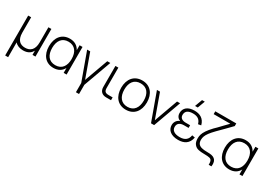

<svg xmlns="http://www.w3.org/2000/svg" viewBox="31 -1892 4579 3251"><g transform="rotate(30 2320.0 -266.0)"><path d="M465.5 -540V-244C465.5 -95.5 391 -41 294.5 -41C199 -41 130.5 -93.5 128 -234.5V-540H70V240H128L127.5 -49C166 -5.5 221.5 15 288 15C392.5 15 441.5 -36.5 465.5 -82V0H523.5V-540Z M1075 -540V-443.5C1038.5 -513 974.5 -555 880 -555C724.5 -555 633.5 -439.5 633.5 -269C633.5 -102 723 15 880 15C974 15 1038.5 -26.5 1075 -96V0H1132.5V-540ZM885 -499C1010 -499 1075 -408 1075 -269C1075 -135 1014 -41 885 -41C758 -41 695 -130.5 695 -269C695 -405.5 757 -499 885 -499Z M1479.5 180V0L1675.5 -540H1616L1449 -78.5L1282.5 -540H1222.5L1418.5 0V180Z M2001 -55H1922.5C1856 -55 1833 -79 1833 -146V-540H1775.5V-127C1775.5 -48.5 1825 0 1905 0H2001Z M2295.5 15C2455 15 2547 -100.5 2547 -271C2547 -438 2456.5 -555 2295.5 -555C2137.5 -555 2044 -440.5 2044 -271C2044 -103 2135 15 2295.5 15ZM2295.5 -41C2171 -41 2105.5 -131.5 2105.5 -271C2105.5 -406 2167.5 -499 2295.5 -499C2421.5 -499 2485.5 -410 2485.5 -271C2485.5 -133.5 2422.5 -41 2295.5 -41Z M2844 0 3040 -540H2980.5L2813.5 -77L2647 -540H2587L2783 0Z M3388.5 -772.5H3335L3281.5 -627.5H3335ZM3317.5 15C3435.5 15 3522.5 -34.5 3546 -162L3489 -172.5C3475.5 -87 3421.5 -39.5 3319.5 -39.5C3214.5 -39.5 3159.5 -81.5 3159.5 -149.5C3159.5 -223.5 3215.5 -250.5 3286.5 -250.5H3373V-302.5H3286.5C3218 -302.5 3173.5 -332 3173.5 -390C3173.5 -458.5 3216 -500.5 3318 -500.5C3419 -500.5 3461.5 -453.5 3480 -384.5L3537 -395C3505.5 -517 3416.5 -555 3316 -555C3187.5 -555 3114 -492.5 3114 -393.5C3114 -335 3145 -297 3191 -279.5C3142 -265 3100 -216.5 3100 -150.5C3100 -52 3179 15 3317.5 15Z M4033 120C4035 105.5 4036 92.5 4036 80.5C4036 62 4033 43.5 4027.5 25C4015.5 -12.5 3982 -38.5 3936 -48C3914.5 -52.5 3885.5 -54.5 3849 -54.5C3804 -54.5 3767.5 -58.5 3740 -66C3684 -81 3654.5 -116 3654.5 -182.5C3654.5 -206 3658.5 -229 3667 -251.5C3683.5 -296.5 3723.5 -352 3800 -430.5C3840.5 -470.5 3879 -509 3917.5 -548.5L4034.5 -668.5V-720H3624V-665H3949.5C3923 -638 3895 -609.5 3866 -579C3837 -548.5 3812.5 -523 3792 -501.5C3770 -481 3756.5 -467 3741 -451.5C3700.5 -408.5 3670 -371 3648.5 -339C3627 -306.5 3613 -278.5 3605.5 -254C3598 -229.5 3594 -204 3594 -178C3594 -127 3604.5 -88.5 3626 -62.5C3647 -36 3673.5 -19 3705.5 -11.5C3737 -4 3776.5 0 3823.5 0H3832C3874 0.5 3905.5 3 3926 8C3967.5 18 3980 48 3980 98.5C3980 105 3980 112.5 3979.5 120Z M4512.5 -540V-443.5C4476 -513 4412 -555 4317.5 -555C4162 -555 4071 -439.5 4071 -269C4071 -102 4160.5 15 4317.5 15C4411.5 15 4476 -26.5 4512.5 -96V0H4570V-540ZM4322.5 -499C4447.5 -499 4512.5 -408 4512.5 -269C4512.5 -135 4451.5 -41 4322.5 -41C4195.5 -41 4132.5 -130.5 4132.5 -269C4132.5 -405.5 4194.5 -499 4322.5 -499Z"/></g></svg>

Font: Vela Sans Light
Style: Regular
Weight: 300
Designer: Principal design: Mikhail Sharanda - project Manrope.
Design modification: Ravid Balaliev
Foundry: Mikhail Sharanda
Version: Version 1.001